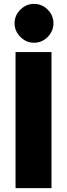

<svg xmlns="http://www.w3.org/2000/svg" viewBox="-20 -968 345 988"><path d="M60 0V-700H245V0ZM155 -748Q115 -748 85 -778Q55 -808 55 -848Q55 -889 85 -918.5Q115 -948 155 -948Q196 -948 225.5 -918.5Q255 -889 255 -848Q255 -808 225.5 -778Q196 -748 155 -748Z"/></svg>

Font: Figtree Light Black
Style: Regular
Weight: 900
Version: Version 2.000